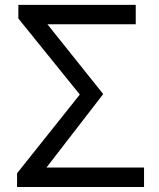

<svg xmlns="http://www.w3.org/2000/svg" viewBox="-20 -753 641 773"><path d="M48.7 0H559.9V-78.6H167.2L395.5 -374.3L171 -655.2H526.5V-733.4H53.9V-678.5L301.3 -372.3L48.7 -55.5Z"/></svg>

Font: Source Han Sans JP VF
Style: Regular
Weight: 250
Designer: Ryoko NISHIZUKA 西塚涼子 (kana, bopomofo & ideographs); Paul D. Hunt (Latin, Greek & Cyrillic); Sandoll Communications 산돌커뮤니
Foundry: Adobe
Version: Version 2.004;hotconv 1.0.118;makeotfexe 2.5.65603